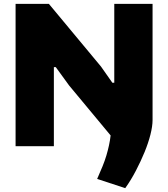

<svg xmlns="http://www.w3.org/2000/svg" viewBox="-20 -760 871 998"><path d="M485 170Q501 134 513 104.5Q525 75 533 48Q541 21 546.5 -4.5Q552 -30 555 -56L339 -316L270 -411H260V0H61V-740H234L505 -414L564 -330H574V-740H773V-136Q773 -104 762 -60.5Q751 -17 731.5 30.5Q712 78 686.5 127Q661 176 631 218Z"/></svg>

Font: Plata Sans Black
Style: Regular
Weight: 900
Designer: Pablo Impallari, Andres Torresi, & Cristiano Sobral
Foundry: Pablo Impallari, Andres Torresi, & Cristiano Sobral
Version: Version 1.00;December 28, 2019;FontCreator 12.0.0.2547 64-bi